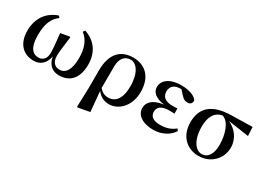

<svg xmlns="http://www.w3.org/2000/svg" viewBox="-38 -1203 2776 2069"><g transform="rotate(30 1350.0 -168.5)"><path d="M270 16C347 16 410 -30 427 -128C445 -32 501 16 586 16C721 16 803 -74 803 -241C803 -398 720 -503 591 -544L574 -520C648 -463 682 -377 682 -253C682 -104 632 -40 560 -40C498 -40 462 -82 462 -159C462 -220 480 -328 488 -399L478 -405L370 -386C378 -300 390 -224 390 -151C390 -74 350 -40 296 -40C225 -40 173 -97 173 -245C173 -386 207 -467 282 -522L265 -543C140 -502 51 -397 51 -232C51 -76 136 16 270 16Z M925 208 934 215 1078 188 1055 -62C1090 -14 1143 16 1207 16C1324 16 1440 -91 1440 -270C1440 -468 1324 -552 1188 -552C1032 -552 933 -456 933 -243V-32ZM1053 -97 1054 -369C1055 -462 1100 -518 1175 -518C1246 -518 1313 -432 1313 -268C1313 -109 1251 -42 1163 -42C1117 -42 1081 -63 1053 -97Z M1757 16C1865 16 1954 -35 1997 -106L1979 -128C1929 -87 1874 -67 1794 -67C1707 -67 1668 -104 1668 -156C1668 -212 1702 -252 1815 -252C1827 -252 1840 -252 1871 -250V-314C1846 -312 1830 -312 1810 -312C1713 -312 1676 -355 1676 -416C1676 -477 1718 -515 1787 -515H1805L1850 -466C1885 -427 1905 -423 1934 -423C1967 -423 1986 -444 1985 -479C1958 -527 1873 -552 1785 -552C1634 -552 1563 -483 1563 -405C1563 -343 1611 -294 1725 -278C1589 -260 1540 -198 1540 -131C1540 -38 1633 16 1757 16Z M2321 16C2471 16 2581 -95 2581 -236C2581 -352 2508 -433 2421 -475L2678 -437L2672 -547L2409 -541C2166 -536 2066 -431 2066 -257C2066 -85 2177 16 2321 16ZM2332 -492C2418 -465 2461 -327 2461 -200C2461 -86 2416 -19 2340 -19C2264 -19 2195 -111 2195 -278C2195 -394 2238 -477 2332 -492Z"/></g></svg>

Font: Noto Serif SC
Style: Bold
Weight: 700
Designer: Ryoko NISHIZUKA 西塚涼子 (kana & ideographs); Frank Grießhammer (Latin, Greek & Cyrillic); Wenlong ZHANG 张文龙 (bopomofo); San
Foundry: Adobe
Version: Version 2.001;hotconv 1.1.0;makeotfexe 2.6.0